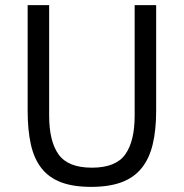

<svg xmlns="http://www.w3.org/2000/svg" viewBox="-20 -718 718 750"><path d="M172 -698V-266Q172 -166 209 -114.5Q246 -63 339 -63Q432 -63 469 -114.5Q506 -166 506 -266V-698H590V-286Q590 -210 576.5 -154Q563 -98 533 -61Q503 -24 454.5 -6Q406 12 336 12Q266 12 218.5 -6Q171 -24 142 -61Q113 -98 100.5 -154Q88 -210 88 -286V-698Z"/></svg>

Font: IBM Plex Sans KR
Style: Regular
Weight: 400
Designer: Mike Abbink; Paul van der Laan; Pieter van Rosmalen; Wujin Sim; Chorong Kim; Dohee Lee;
Foundry: Sandoll Inc.
Version: Version 1.001